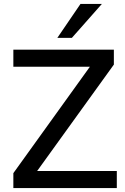

<svg xmlns="http://www.w3.org/2000/svg" viewBox="-20 -958 636 978"><path d="M48 0V-76L463 -653V-618H48V-705H560V-629L144 -52V-87H575V0ZM272 -765 390 -938H499L346 -765Z"/></svg>

Font: Nunito Sans 12pt SemiBold
Style: Regular
Weight: 600
Designer: Vernon Adams
Foundry: Vernon Adams
Version: Version 3.101;gftools[0.9.27]